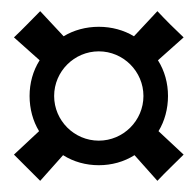

<svg xmlns="http://www.w3.org/2000/svg" viewBox="-20 -394 352 344"><path d="M157 -346C134 -346 112 -340 94 -329L52 -374C36 -358 21 -342 5 -327L51 -286C39 -267 33 -245 33 -222C33 -199 39 -177 50 -159L5 -117L52 -70L93 -116C112 -104 134 -98 157 -98C180 -98 202 -104 221 -116L262 -70C277 -86 293 -101 309 -117L264 -159C275 -177 281 -199 281 -222C281 -245 275 -267 263 -286L309 -327C293 -342 277 -358 262 -374L220 -329C202 -340 180 -346 157 -346ZM157 -302C201 -302 237 -266 237 -222C237 -178 201 -142 157 -142C113 -142 77 -178 77 -222C77 -266 113 -302 157 -302Z"/></svg>

Font: Ruslan Display
Style: Regular
Weight: 400
Designer: Denis Masharov, Vladimir Rabdu
Foundry: Denis Masharov, Vladimir Rabdu
Version: Version 1.001